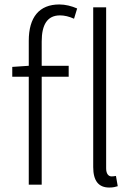

<svg xmlns="http://www.w3.org/2000/svg" viewBox="-20 -828 605 861"><path d="M109 -533 35 -528V-484H109V0H167V-484H288V-533H167V-642C167 -717 192 -759 249 -759C269 -759 290 -754 312 -744L326 -790C301 -801 273 -808 246 -808C156 -808 109 -751 109 -645ZM500 -39C489 -37 484 -37 480 -37C467 -37 456 -48 456 -73V-795H398V-79C398 -17 422 13 470 13C488 13 498 10 508 7Z"/></svg>

Font: Noto Sans CJK KR Light
Style: Regular
Weight: 300
Designer: Ryoko NISHIZUKA (kana & ideographs); Paul D. Hunt (Latin, Greek & Cyrillic); Wenlong ZHANG (bopomofo); Sandoll Communica
Foundry: Adobe Systems Incorporated
Version: Version 1.004;PS 1.004;hotconv 1.0.82;makeotf.lib2.5.63406